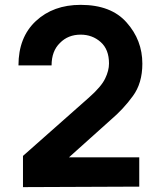

<svg xmlns="http://www.w3.org/2000/svg" viewBox="-20 -767 647 787"><path d="M433.6 -275.4Q486.3 -320.3 524.4 -373Q563.5 -425.8 563.5 -505.9Q563.5 -602.5 499 -674.8Q435.5 -747.1 310.5 -747.1Q198.2 -747.1 127 -680.7Q55.7 -614.3 55.7 -499Q100.6 -499 191.4 -499Q191.4 -557.6 225.6 -590.8Q258.8 -625 310.5 -625Q358.4 -625 392.6 -594.7Q426.8 -564.5 426.8 -506.8Q426.8 -477.5 411.1 -445.3Q395.5 -412.1 344.7 -367.2Q254.9 -287.1 74.2 -127.9Q74.2 -95.7 74.2 0Q193.4 -1 550.8 -2Q550.8 -32.2 550.8 -122.1Q478.5 -122.1 262.7 -122.1Q305.7 -160.2 433.6 -275.4Z"/></svg>

Font: BM-Biotif
Style: Bold
Weight: 400
Designer: Deni Anggara
Version: Version 1.000;PS 001.000;hotconv 1.0.88;makeotf.lib2.5.64776